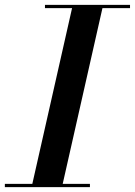

<svg xmlns="http://www.w3.org/2000/svg" viewBox="-61 -770 555 790"><path d="M-41 -13.5V0H309V-13.5H197L360.5 -736.5H474V-750H124V-736.5H235.5L72 -13.5Z"/></svg>

Font: Bodoni* 16pt Medium
Style: Italic
Weight: 500
Italic angle: -13°
Version: Version 2.3